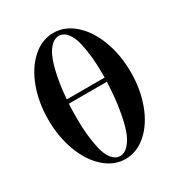

<svg xmlns="http://www.w3.org/2000/svg" viewBox="-173 -837 902 967"><g transform="rotate(-30 278.0 -354.0)"><path d="M400.1 -37.1Q344.7 12.2 277.8 12.2Q210.9 12.2 155.8 -37.1Q100.6 -86.4 69.3 -170.4Q38.1 -254.4 38.1 -354Q38.1 -453.6 69.3 -537.6Q100.6 -621.6 155.8 -670.9Q210.9 -720.2 277.8 -720.2Q344.7 -720.2 400.1 -670.9Q455.6 -621.6 486.8 -537.6Q518.1 -453.6 518.1 -354Q518.1 -254.4 486.8 -170.4Q455.6 -86.4 400.1 -37.1ZM259.8 -14.2Q288.1 -14.2 311 -40.3Q334 -66.4 347.4 -104.5Q360.8 -142.6 370.4 -194.3Q379.9 -246.1 383.5 -287.8Q387.2 -329.6 389.2 -372.1H168Q166 -337.9 166 -289.1Q166 -238.3 170.2 -194.3Q174.3 -150.4 183.8 -108.2Q193.4 -65.9 212.9 -40.8Q232.4 -15.6 259.8 -14.2ZM295.9 -693.8Q271.5 -693.8 251.2 -674.6Q231 -655.3 217.5 -625.5Q204.1 -595.7 194.1 -554.7Q184.1 -513.7 178.7 -475.6Q173.3 -437.5 169.9 -396H390.1V-418Q390.1 -469.2 386 -513.4Q381.8 -557.6 372.1 -599.9Q362.3 -642.1 342.8 -667.2Q323.2 -692.4 295.9 -693.8Z"/></g></svg>

Font: Flanker Steampunk
Style: Bold
Weight: 700
Designer: Alexey Kryukov, Leonardo Di Lena
Foundry: Alexey Kryukov, Leonardo Di Lena
Version: 1.210